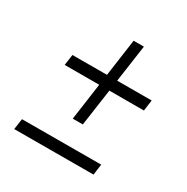

<svg xmlns="http://www.w3.org/2000/svg" viewBox="-135 -757 781 802"><g transform="rotate(30 255.0 -355.5)"><path d="M227.5 -231 285 -640H334.5L276 -231ZM37.5 -71 45 -123 426.5 -124 419.5 -72ZM86 -408.5 93.5 -460.5 475 -461.5 468 -409Z"/></g></svg>

Font: Public Sans Thin ExtraLight
Style: Italic
Weight: 250
Italic angle: -8°
Version: Version 2.001